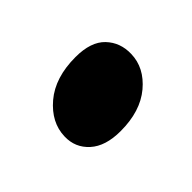

<svg xmlns="http://www.w3.org/2000/svg" viewBox="-45 -463 404 404"><g transform="rotate(-45 157.0 -261.0)"><path d="M141.5 -172Q96.5 -172 72.8 -193.5Q49 -215 50 -247.5Q51 -288 87.2 -318.8Q123.5 -349.5 184.5 -349.5Q230 -349.5 251.5 -327Q273 -304.5 272 -271Q271 -231 235.8 -201.5Q200.5 -172 141.5 -172Z"/></g></svg>

Font: Fraunces 9pt
Style: Bold Italic
Weight: 700
Italic angle: -16°
Version: Version 1.000;[b76b70a41]